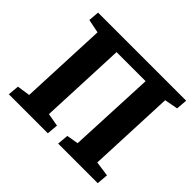

<svg xmlns="http://www.w3.org/2000/svg" viewBox="-160 -906 1112 1112"><g transform="rotate(45 396.0 -350.0)"><path d="M32 0 38 -68.5 118 -80.5 141.5 -617 57.5 -634 63 -700H784.5L779 -631.5L696.5 -616L673.5 -83L766 -70L760 0H436L442 -69L514 -81.5L538.5 -614H300.5L277.5 -83L357.5 -69L351.5 0Z"/></g></svg>

Font: Literata
Style: Italic
Weight: 400
Italic angle: -2°
Designer: Latin by Veronika Burian and Jose Scaglione. Greek by Irene Vlachou. Cyrillic by Vera Evstafieva
Foundry: TypeTogether
Version: Version 3.103;gftools[0.9.29]